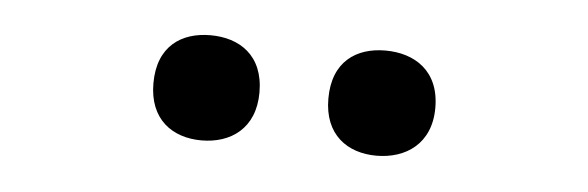

<svg xmlns="http://www.w3.org/2000/svg" viewBox="-26 -789 646 211"><g transform="rotate(5 297.5 -684.0)"><path d="M142 -684C142 -644 168 -626 200 -626C232 -626 259 -644 259 -684C259 -725 232 -742 200 -742C168 -742 142 -725 142 -684ZM335 -684C335 -644 361 -626 393 -626C425 -626 453 -644 453 -684C453 -725 425 -742 393 -742C361 -742 335 -725 335 -684Z"/></g></svg>

Font: Noto Sans Kayah Li SemiBold
Style: Regular
Weight: 600
Designer: Monotype Design Team, Sérgio Martins
Foundry: Monotype Imaging Inc.
Version: Version 2.002